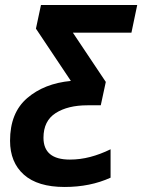

<svg xmlns="http://www.w3.org/2000/svg" viewBox="-20 -734 566 764"><path d="M420 -27V-140Q379 -120 339 -109.5Q299 -99 258 -99Q153 -99 153 -186Q153 -253 201.5 -284Q250 -315 328 -315H381L401 -408L270 -604H503L526 -714H143L123 -620L262 -412Q156 -402 88 -343.5Q20 -285 20 -174Q20 -88 75 -39Q130 10 237 10Q339 10 420 -27Z"/></svg>

Font: Noto Sans UI SemiCondensed
Style: Bold Italic
Weight: 700
Width: 4
Designer: Monotype Design Team
Foundry: Monotype Imaging Inc.
Version: 1.001